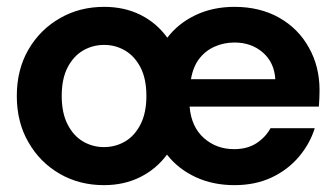

<svg xmlns="http://www.w3.org/2000/svg" viewBox="-20 -528 975 560"><path d="M283 12Q211 12 153.5 -21.5Q96 -55 63 -113Q46 -142 37.5 -176Q29 -210 29 -248Q29 -325 63 -383.5Q97 -442 155 -475Q212 -508 284 -508Q343 -508 390 -484.5Q437 -461 468 -418Q500 -460 550.5 -484Q601 -508 664 -508Q738 -508 794 -476.5Q850 -445 881 -389Q912 -334 912 -265Q912 -254 911.5 -242Q911 -230 910 -217H533Q538 -158 574.5 -125.5Q611 -93 663 -93Q701 -93 727.5 -110Q754 -127 769 -154H898Q884 -109 852 -71Q820 -33 772.5 -10.5Q725 12 664 12Q601 12 550.5 -11.5Q500 -35 467 -77Q436 -35 389 -11.5Q342 12 283 12ZM283 -99Q317 -99 345 -115.5Q373 -132 390 -165.5Q407 -199 407 -248Q407 -298 390 -331Q373 -364 345 -380.5Q317 -397 284 -397Q250 -397 222 -380.5Q194 -364 177 -331Q160 -298 160 -248Q160 -199 177 -165.5Q194 -132 222 -115.5Q250 -99 283 -99ZM537 -297H783Q780 -346 746.5 -375Q713 -404 664 -404Q633 -404 606 -392Q579 -380 561 -356.5Q543 -333 537 -297Z"/></svg>

Font: Rethink Sans
Style: Bold
Weight: 700
Designer: The Rethink Sans project authors (Hans Thiessen). DM Sans designed by Colophon Foundry.
Foundry: Rethink Communications LLC
Version: Version 1.001